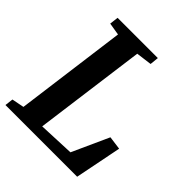

<svg xmlns="http://www.w3.org/2000/svg" viewBox="-202 -877 1012 1012"><g transform="rotate(45 304.0 -371.5)"><path d="M0.5 0 6 -46.5 74.5 -60 157 -682.5 87.5 -694 93.5 -743H393.5L388.5 -694L300.5 -682.5L217 -57.5L419 -66L512 -271L587 -261L535 0Z"/></g></svg>

Font: Merriweather 20pt
Style: Bold Italic
Weight: 700
Italic angle: -7.8°
Version: Version 2.101